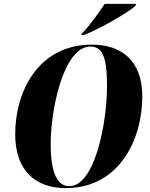

<svg xmlns="http://www.w3.org/2000/svg" viewBox="-20 -954 768 985"><path d="M400 -782 398 -774H409C495 -806 643 -894 675 -924L678 -934H517C487 -889 438 -819 400 -782ZM317 11C597 11 710 -246 710 -458C710 -647 600 -725 451 -725C179 -725 58 -488 58 -265C58 -82 159 11 317 11ZM336 1C276 1 240 -61 240 -218C240 -386 304 -715 444 -715C506 -715 529 -660 529 -513C529 -318 465 1 336 1Z"/></svg>

Font: Noto Serif Display Condensed Black
Style: Italic
Weight: 900
Width: 3
Italic angle: -12°
Designer: Monotype Design Team
Foundry: Monotype Imaging Inc.
Version: Version 2.009